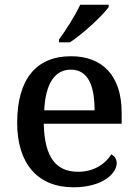

<svg xmlns="http://www.w3.org/2000/svg" viewBox="-20 -786 585 816"><path d="M231 -619V-606H277C333 -642 417 -721 442 -756V-766H321C300 -721 260 -657 231 -619ZM292 10C418 10 476 -50 476 -93C476 -112 464 -125 453 -130C429 -91 381 -56 312 -56C218 -56 169 -117 166 -260H497V-307C497 -465 415 -547 282 -547C135 -547 53 -451 53 -264C53 -91 140 10 292 10ZM382 -317H168C173 -429 212 -490 281 -490C355 -490 382 -421 382 -317Z"/></svg>

Font: Noto Serif Georgian Medium
Style: Regular
Weight: 500
Designer: Monotype Design Team, Akaki Razmadze
Foundry: Google LLC
Version: Version 2.003